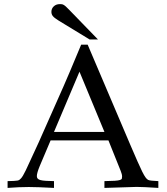

<svg xmlns="http://www.w3.org/2000/svg" viewBox="-20 -919 818 939"><path d="M17.1 0V-33.2Q37.1 -33.7 48.1 -34.2Q59.1 -34.7 65.4 -35.9Q71.8 -37.1 75 -39.6Q78.1 -42 82.5 -46.4Q90.8 -54.7 106 -85.9Q109.9 -94.2 125.7 -128.4Q141.6 -162.6 169.4 -223.1L291.5 -498.5Q301.8 -522 323 -571.8Q344.2 -621.6 377 -700.7H408.7L617.2 -210.9Q638.2 -162.1 652.1 -130.4Q666 -98.6 675.5 -79.6Q685.1 -60.5 691.7 -51.5Q698.2 -42.5 704.6 -39.1Q710 -36.6 722.4 -35.4Q734.9 -34.2 754.4 -33.2V0Q716.3 -2.4 689.7 -3.7Q663.1 -4.9 647.9 -4.9L490.7 0V-33.2Q523.9 -33.7 541.5 -34.9Q559.1 -36.1 566.9 -38.8Q574.7 -41.5 575.9 -45.4Q577.1 -49.3 577.1 -55.2Q577.1 -66.4 570.3 -83L510.3 -232.4H227.5L174.3 -106.9Q160.2 -72.8 160.2 -57.6Q160.2 -49.8 164.6 -45.2Q168.9 -40.5 178.7 -38.1Q188.5 -35.6 204.6 -34.7Q220.7 -33.7 244.1 -33.2V0Q161.6 -4.4 120.6 -4.4Q73.7 -4.4 17.1 0ZM244.1 -273.9H490.7L368.7 -568.4ZM459 -726.1H418L266.6 -818.4Q255.9 -825.2 248.8 -830.6Q241.7 -835.9 238 -840.8Q234.4 -845.7 232.9 -850.6Q231.4 -855.5 231.4 -861.3Q231.4 -877 242.9 -887.9Q254.4 -898.9 272.9 -898.9Q278.3 -898.9 282.2 -898.4Q286.1 -897.9 291 -895.3Q295.9 -892.6 302.2 -887Q308.6 -881.3 318.8 -870.6Z"/></svg>

Font: XB Kayhan
Style: Regular
Weight: 400
Designer: Behnam
Foundry: Irmug
Version: Version 7.300 2009